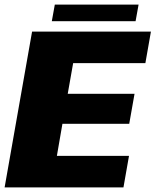

<svg xmlns="http://www.w3.org/2000/svg" viewBox="-40 -812 674 832"><path d="M-20 0H495L519 -136.5H206.5L230.5 -275.5H520L543 -405.5H253.5L277 -538.5H590L614 -675H99ZM184.5 -720H547.5L560.5 -792H197.5Z"/></svg>

Font: Anybody Thin ExtraBold
Style: Italic
Weight: 800
Italic angle: -10°
Version: Version 1.113;gftools[0.9.25]